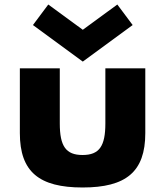

<svg xmlns="http://www.w3.org/2000/svg" viewBox="-20 -816 732 851"><path d="M245 -513H68V-226C68 -54 154 15 346 15C538 15 624 -54 624 -226V-513H447V-269C447 -168 420 -129 346 -129C272 -129 245 -168 245 -269ZM568 -705 500 -796 347 -684 194 -796 126 -705 347 -543Z"/></svg>

Font: Sztylet
Style: Bd
Weight: 700
Foundry: Cannot Into Space Fonts, PlusOne Fonts
Version: Version 0.12